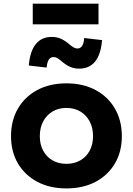

<svg xmlns="http://www.w3.org/2000/svg" viewBox="-20 -1018 726 1049"><path d="M343 11.4Q251.7 11.4 183.6 -24.9Q115.5 -61.1 77.8 -125.4Q40.2 -189.7 40.2 -274.2Q40.2 -359.4 77.8 -424.4Q115.5 -489.5 183.5 -526Q251.6 -562.6 342.9 -562.6Q434.2 -562.6 502.3 -526Q570.3 -489.5 608 -424.4Q645.7 -359.4 645.7 -274.2Q645.7 -189.7 608.1 -125.4Q570.5 -61.1 502.5 -24.9Q434.4 11.4 343 11.4ZM342.9 -122.9Q386.1 -122.9 418.8 -141.8Q451.5 -160.6 469.9 -194.6Q488.3 -228.6 488.3 -274.3Q488.3 -320 469.9 -354.7Q451.5 -389.5 418.8 -408.9Q386.1 -428.3 342.9 -428.3Q299.8 -428.3 267.1 -408.9Q234.4 -389.5 216 -354.7Q197.5 -320 197.5 -274.3Q197.5 -228.6 216 -194.6Q234.4 -160.6 267.1 -141.8Q299.8 -122.9 342.9 -122.9ZM440.1 -810.3 537.6 -798.9Q531.1 -720.4 499.5 -681.7Q467.8 -643 413.3 -643Q383.2 -643 360.8 -653.7Q338.5 -664.4 317.3 -682.6Q302.5 -695.5 292.6 -700.9Q282.7 -706.2 272.5 -706.2Q255.4 -706.2 246.4 -691.8Q237.3 -677.4 234.8 -648.9L137.3 -660Q144 -738.6 175.8 -777.4Q207.5 -816.3 262.2 -816.3Q292.2 -816.3 315 -805.3Q337.7 -794.4 359.2 -775.7Q374.7 -762.6 384.3 -757.8Q393.9 -753 403 -753Q419.6 -753 428.8 -767.5Q438.1 -781.9 440.1 -810.3ZM518.2 -997.8V-885.1H158.9V-997.8Z"/></svg>

Font: Hepta Slab ExtraLight
Style: Regular
Weight: 200
Designer: Michael LaGattuta
Foundry: Michael LaGattuta
Version: Version 1.100